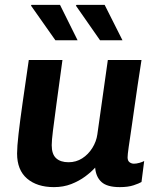

<svg xmlns="http://www.w3.org/2000/svg" viewBox="-20 -757 658 787"><path d="M201 10Q132 10 91 -25Q50 -60 50 -128Q50 -155 56 -208Q62 -261 73 -338Q84 -415 98 -511H236Q221 -402 211.5 -331.5Q202 -261 197 -221Q192 -181 192 -162Q192 -125 210 -108.5Q228 -92 261 -92Q292 -92 317 -108Q342 -124 358.5 -150.5Q375 -177 379 -206L422 -511H560Q551 -454 544 -406.5Q537 -359 531.5 -320Q526 -281 521.5 -250Q517 -219 513.5 -195Q510 -171 507.5 -154.5Q505 -138 504 -127Q503 -116 503 -112Q503 -98 511 -92Q519 -86 529 -86Q539 -86 551.5 -89.5Q564 -93 571 -97L560 -11Q550 -5 527.5 2.5Q505 10 471 10Q419 10 396 -11Q373 -32 370 -70Q354 -52 329 -33.5Q304 -15 272 -2.5Q240 10 201 10ZM390 -592 291 -734 294 -737H409L482 -592ZM207 -592 107 -734 109 -737H226L298 -592Z"/></svg>

Font: Chivo Medium SemiBold
Style: Italic
Weight: 600
Italic angle: -8.05°
Version: Version 2.002